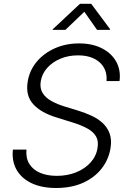

<svg xmlns="http://www.w3.org/2000/svg" viewBox="-20 -963 667 996"><path d="M271 12.2Q196.3 12.2 143.8 -12.7Q91.3 -37.6 65.9 -82.5Q40.5 -127.4 46.9 -187H117.2Q113.3 -143.1 132.3 -112.5Q151.4 -82 188.2 -66.4Q225.1 -50.8 274.9 -50.8Q329.1 -50.8 374.3 -68.8Q419.4 -86.9 449.2 -119.4Q479 -151.9 485.8 -194.8Q492.2 -231 478.3 -255.1Q464.4 -279.3 433.3 -296.4Q402.3 -313.5 356.9 -327.6L275.4 -353Q193.8 -377.4 152.8 -422.1Q111.8 -466.8 123.5 -538.6Q132.8 -597.7 170.4 -642.6Q208 -687.5 264.9 -712.6Q321.8 -737.8 390.1 -737.8Q458.5 -737.8 508.3 -712.6Q558.1 -687.5 582.8 -643.3Q607.4 -599.1 600.1 -542.5H532.7Q537.1 -603.5 496.8 -639.6Q456.5 -675.8 384.3 -675.8Q334.5 -675.8 293.2 -658.4Q252 -641.1 224.9 -610.8Q197.8 -580.6 191.4 -541.5Q185.5 -504.9 201.7 -479.7Q217.8 -454.6 248 -438.2Q278.3 -421.9 313.5 -411.1L386.7 -388.7Q421.9 -377.9 454.6 -362.8Q487.3 -347.7 512.2 -325Q537.1 -302.2 548.8 -270Q560.5 -237.8 553.2 -193.4Q543.5 -134.8 506.8 -88.1Q470.2 -41.5 410.4 -14.6Q350.6 12.2 271 12.2ZM319.3 -808.1H252.9L253.9 -811.5L395 -943.4H453.1L551.3 -811.5L550.3 -808.1H483.4L417.5 -901.9Z"/></svg>

Font: Inter 16pt Light
Style: Italic
Weight: 300
Italic angle: -9.3988°
Version: Version 4.001;git-66647c0bb